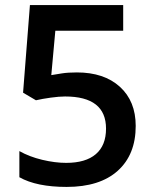

<svg xmlns="http://www.w3.org/2000/svg" viewBox="-20 -734 611 764"><path d="M286.1 -445.8Q394 -445.8 457 -388.7Q520 -331.5 520 -232.9Q520 -118.7 448.5 -54.4Q377 9.8 245.1 9.8Q125.5 9.8 57.1 -28.8V-132.8Q96.7 -110.4 147.9 -98.1Q199.2 -85.9 243.2 -85.9Q320.8 -85.9 361.3 -120.6Q401.9 -155.3 401.9 -222.2Q401.9 -350.1 238.8 -350.1Q215.8 -350.1 182.1 -345.5Q148.4 -340.8 123 -335L71.8 -365.2L99.1 -713.9H470.2V-611.8H200.2L184.1 -435.1Q201.2 -438 225.8 -441.9Q250.5 -445.8 286.1 -445.8Z"/></svg>

Font: f1_46894          
Style: Regular
Weight: 600
Foundry: Ascender Corporation
Version: Version 1.10